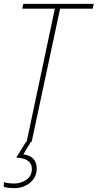

<svg xmlns="http://www.w3.org/2000/svg" viewBox="-24 -734 505 994"><path d="M114 0H111L60 82Q141 86 141 140Q141 177 112.5 196.5Q84 216 51 216Q17 216 -4 209V234Q6 236 18.5 238Q31 240 51 240Q97 240 131.5 212Q166 184 166 138Q166 75 97 65L136 0H140L287 -689H456L461 -714H97L91 -689H260Z"/></svg>

Font: Noto Sans Display SemiCondensed Thin
Style: Italic
Weight: 250
Width: 4
Designer: Monotype Design team
Foundry: Monotype Imaging Inc.
Version: 1.000